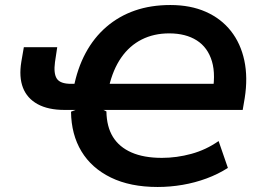

<svg xmlns="http://www.w3.org/2000/svg" viewBox="-20 -735 1051 765"><path d="M608 10Q499 10 422 -27.5Q345 -65 304.5 -132Q264 -199 263 -290L281 -297H237Q172 -297 130 -320Q88 -343 71.5 -385.5Q55 -428 65 -489L75 -547H208L199 -487Q193 -442 206.5 -421.5Q220 -401 263 -401H295L273 -383Q288 -462 321 -523.5Q354 -585 404 -628Q454 -671 517.5 -693Q581 -715 659 -715Q739 -715 800 -688Q861 -661 900 -611.5Q939 -562 953.5 -494Q968 -426 955 -344L947 -297H392L404 -291Q405 -230 430 -189.5Q455 -149 504 -127.5Q553 -106 625 -106Q684 -106 742.5 -122Q801 -138 851 -173L888 -66Q849 -41 803 -24Q757 -7 707.5 1.5Q658 10 608 10ZM654 -602Q593 -602 544.5 -577.5Q496 -553 463 -505.5Q430 -458 414 -389L393 -401H860L824 -352Q841 -435 824.5 -490.5Q808 -546 764 -574Q720 -602 654 -602Z"/></svg>

Font: Nunito Sans 7pt
Style: Bold Italic
Weight: 700
Italic angle: -9°
Version: Version 3.101;gftools[0.9.27]